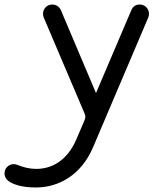

<svg xmlns="http://www.w3.org/2000/svg" viewBox="-157 -556 710 848"><path d="M267 -145 112 -511C105 -527 90 -536 74 -536C68 -536 63 -535 58 -533C42 -526 33 -511 33 -495C33 -489 34 -484 36 -479L216 -56C219 -49 220 -45 220 -40C220 -36 219 -31 216 -24L180 60C140 153 72 190 3 190C-26 190 -54 183 -81 172C-86 170 -91 169 -96 169C-112 169 -127 178 -134 194C-136 199 -137 205 -137 210C-137 225 -129 238 -113 248C-86 264 -47 272 2 272C100 272 202 219 255 92L498 -479C500 -484 501 -489 501 -495C501 -511 492 -526 476 -533C471 -535 465 -536 460 -536C443 -536 430 -528 423 -511Z"/></svg>

Font: Fabada
Style: Regular
Weight: 400
Designer: deFharo
Foundry: deFharo.com
Version: Version 4.000 2011 initial release